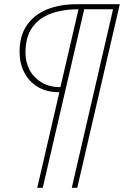

<svg xmlns="http://www.w3.org/2000/svg" viewBox="-20 -724 589 912"><path d="M157 168 262 -286Q201 -286 159 -311.5Q117 -337 95 -380.5Q73 -424 73 -478Q73 -554 107.5 -604Q142 -654 203 -679Q264 -704 344 -704H549L347 168H321L517 -680H380L183 168ZM267 -310 353 -680Q278 -680 221 -659Q164 -638 132.5 -592.5Q101 -547 101 -473Q101 -429 120.5 -392Q140 -355 177.5 -332.5Q215 -310 267 -310Z"/></svg>

Font: Prodigy Sans ExtraLight
Style: Italic
Weight: 200
Italic angle: -13°
Designer: Wei Huang
Foundry: Wei Huang
Version: Version 1.003; ttfautohint (v1.8.3)